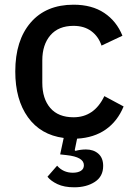

<svg xmlns="http://www.w3.org/2000/svg" viewBox="-20 -577 573 817"><path d="M506 -124Q480 -61 430 -26Q380 9 308 13L298 62L301 65Q323 59 346 59Q378 59 398.5 77Q419 95 419 129Q419 174 383.5 197Q348 220 296 220Q253 220 224.5 206.5Q196 193 182 175L223 128Q249 158 290 158Q311 158 324 150Q337 142 337 126Q337 91 263 83L236 80L251 10Q153 -3 99 -78Q45 -153 45 -273Q45 -405 110.5 -481Q176 -557 293 -557Q371 -557 423.5 -522Q476 -487 501 -425L412 -383Q399 -422 368.5 -444.5Q338 -467 293 -467Q229 -467 194.5 -427Q160 -387 160 -320V-225Q160 -157 194 -117.5Q228 -78 293 -78Q381 -78 424 -168Z"/></svg>

Font: IBM Plex Sans JP Medium
Style: Regular
Weight: 500
Designer: Mike Abbink; Paul van der Laan; Pieter van Rosmalen; Wujin Sim; Yejin Wi; Jinhee Kim; Boomi Park; Yona Kim; Kichan Ma
Foundry: Sandoll Inc.
Version: Version 1.001